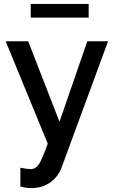

<svg xmlns="http://www.w3.org/2000/svg" viewBox="-20 -734 587 981"><path d="M137 -644V-714H433V-644ZM84 123Q119 130 137 130Q162 130 178.5 105.5Q195 81 224 0L9 -523H124L284 -112L426 -523H532L295 121Q278 168 237.5 197.5Q197 227 138 227Q112 227 84 219Z"/></svg>

Font: Raleway-v4020 SemiBold
Style: Regular
Weight: 600
Designer: Matt McInerney, Pablo Impallari, Rodrigo Fuenzalida
Foundry: Matt McInerney, Pablo Impallari, Rodrigo Fuenzalida
Version: Version 4.020;PS 004.020;hotconv 1.0.88;makeotf.lib2.5.64775